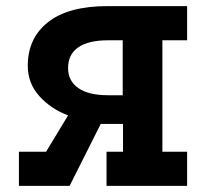

<svg xmlns="http://www.w3.org/2000/svg" viewBox="-20 -609 676 629"><path d="M42 0V-112H131L203 -231Q147 -252 109 -294Q71 -336 71 -394Q71 -484 137.5 -536.5Q204 -589 333 -589H593V-477H512V-112H593V0H329V-112H383V-203H310L208 0ZM334 -297H382V-477H334Q270 -477 236.5 -454Q203 -431 203 -386Q203 -344 236.5 -320.5Q270 -297 334 -297Z"/></svg>

Font: Podkova ExtraBold
Style: Regular
Weight: 800
Designer: Ilya Yudin
Foundry: Cyreal (www.cyreal.org)
Version: Version 2.103